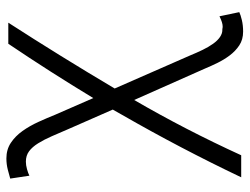

<svg xmlns="http://www.w3.org/2000/svg" viewBox="-110 -457 781 601"><g transform="rotate(-90 280.5 -156.5)"><path d="M482 214Q457 214 439 202Q421 190 407.5 172Q394 154 384 133.5Q374 113 367 96L268 -127Q175 33 95 208H26Q117 17 221 -164Q230 -179 238 -194L177 -333Q165 -361 154.5 -385Q144 -409 132.5 -427.5Q121 -446 107.5 -456Q94 -466 75 -466Q64 -466 51.5 -462.5Q39 -459 31 -455L22 -515Q32 -518 49.5 -522.5Q67 -527 85 -527Q113 -527 134 -513Q155 -499 171 -476.5Q187 -454 199.5 -426.5Q212 -399 222 -374L274 -255Q355 -389 444 -521H510Q406 -360 304 -188L407 47Q416 69 425 87.5Q434 106 444 120Q454 134 465 141.5Q476 149 487 149Q489 149 490 149Q494 150 498 150Q504 150 512 147.5Q520 145 530 140L543 202Q535 206 518.5 210Q502 214 482 214Z"/></g></svg>

Font: Rising Sun Light
Style: Regular
Weight: 300
Designer: Matt McInerney, Pablo Impallari, Rodrigo Fuenzalida (Raleway font), Stephen Hutchings (Greek), Cristiano Sobral (main ch
Foundry: The Rising Sun Project Authors
Version: Version 4.327; ttfautohint (v1.8.4.7-5d5b-dirty)